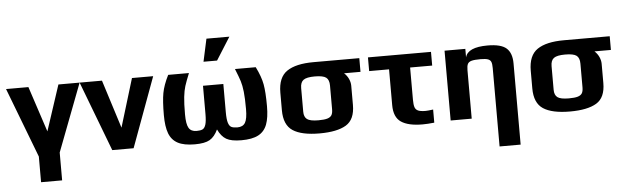

<svg xmlns="http://www.w3.org/2000/svg" viewBox="-54 -914 4332 1326"><g transform="rotate(-5 2112.5 -251.0)"><path d="M331 -15V178H185V0L0 -484H155L259 -168L363 -484H510Z M510 0ZM510 -484H665L771 -149L873 -484H1020L842 0H694Z M1070 0ZM1070 -209Q1070 -307 1080 -361.5Q1090 -416 1124 -484H1268Q1245 -427 1235.5 -397Q1226 -367 1221 -322.5Q1216 -278 1216 -202Q1216 -134 1232 -107.5Q1248 -81 1286 -81Q1313 -81 1327.5 -88Q1342 -95 1349.5 -119Q1357 -143 1357 -192V-388H1498V-192Q1498 -143 1505.5 -119Q1513 -95 1527.5 -88Q1542 -81 1569 -81Q1607 -81 1623 -107.5Q1639 -134 1639 -202Q1639 -278 1634 -322.5Q1629 -367 1619.5 -397Q1610 -427 1587 -484H1731Q1765 -416 1775 -361.5Q1785 -307 1785 -209Q1785 -130 1767 -82.5Q1749 -35 1706.5 -12.5Q1664 10 1589 10Q1519 10 1484.5 -10Q1450 -30 1427 -79Q1404 -30 1370 -10Q1336 10 1266 10Q1191 10 1148.5 -12.5Q1106 -35 1088 -82.5Q1070 -130 1070 -209ZM1409 -710H1568L1469 -553H1375Z M1885 -172V-294Q1885 -400 1947 -442Q2009 -484 2131 -484H2449V-389H2335Q2355 -371 2366 -347Q2377 -323 2377 -299V-166Q2377 -65 2315 -27.5Q2253 10 2131 10Q2007 10 1946 -30Q1885 -70 1885 -172ZM2231 -149V-313Q2231 -353 2210 -369Q2189 -385 2131 -385Q2075 -385 2053 -369Q2031 -353 2031 -313V-149Q2031 -113 2052 -97Q2073 -81 2131 -81Q2172 -81 2193 -87.5Q2214 -94 2222.5 -108Q2231 -122 2231 -149Z M2647 -141V-389H2509V-484H2946V-389H2793V-166Q2793 -131 2799 -113.5Q2805 -96 2822 -88.5Q2839 -81 2874 -81Q2888 -81 2926 -86V5Q2879 10 2845 10Q2746 10 2696.5 -23.5Q2647 -57 2647 -141Z M3040 -484H3184V-425Q3201 -494 3339 -494Q3432 -494 3469.5 -460.5Q3507 -427 3507 -355V208H3361V-336Q3361 -364 3355.5 -378Q3350 -392 3333.5 -398Q3317 -404 3283 -404Q3240 -404 3220 -398.5Q3200 -393 3193 -379Q3186 -365 3186 -336V0H3040Z M3621 -172V-294Q3621 -400 3683 -442Q3745 -484 3867 -484H4185V-389H4071Q4091 -371 4102 -347Q4113 -323 4113 -299V-166Q4113 -65 4051 -27.5Q3989 10 3867 10Q3743 10 3682 -30Q3621 -70 3621 -172ZM3967 -149V-313Q3967 -353 3946 -369Q3925 -385 3867 -385Q3811 -385 3789 -369Q3767 -353 3767 -313V-149Q3767 -113 3788 -97Q3809 -81 3867 -81Q3908 -81 3929 -87.5Q3950 -94 3958.5 -108Q3967 -122 3967 -149Z"/></g></svg>

Font: Play
Style: Bold
Weight: 700
Designer: Jonas Hecksher (Cyrillic expansion: Cyreal)
Foundry: Jonas Hecksher, Playtype, e-types AS
Version: Version 2.101; ttfautohint (v1.5.65-e2d9)